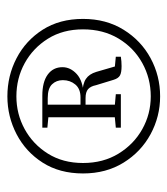

<svg xmlns="http://www.w3.org/2000/svg" viewBox="14 -820 464 533"><g transform="rotate(-90 246.5 -553.0)"><path d="M356 -464V-450Q348 -449 343 -448.5Q338 -448 330 -448Q312 -448 304 -452.5Q296 -457 292 -470L277 -519Q274 -534 266 -541Q258 -548 241 -548H205V-562H243Q267 -562 279 -576.5Q291 -591 291 -611Q291 -629 279.5 -641Q268 -653 241 -653H205V-668H248Q286 -668 306.5 -653Q327 -638 327 -612Q327 -590 308 -572.5Q289 -555 249 -553L254 -557Q281 -556 294.5 -547Q308 -538 314 -518L332 -456L314 -468ZM201 -468H207L252 -464V-450H159V-464ZM201 -650 159 -654V-668H205V-654ZM61 -555Q61 -499 87 -456.5Q113 -414 155 -390.5Q197 -367 246 -367Q296 -367 338.5 -390.5Q381 -414 406.5 -456.5Q432 -499 432 -555Q432 -611 406 -652.5Q380 -694 338 -717Q296 -740 246 -740Q197 -740 155 -717Q113 -694 87 -652.5Q61 -611 61 -555ZM188 -450V-668H223V-450ZM32 -555Q32 -620 62 -667Q92 -714 141 -739.5Q190 -765 246 -765Q303 -765 352 -739.5Q401 -714 431 -667Q461 -620 461 -555Q461 -491 431 -442.5Q401 -394 352 -367.5Q303 -341 246 -341Q190 -341 141 -367.5Q92 -394 62 -442.5Q32 -491 32 -555Z"/></g></svg>

Font: Noto Serif JP ExtraLight
Style: Regular
Weight: 200
Designer: Ryoko NISHIZUKA  (kana & ideographs); Frank Grießhammer (Latin, Greek & Cyrillic); Wenlong ZHANG  (bopomofo); Sandoll Co
Foundry: Adobe
Version: Version 2.002-H1;hotconv 1.1.0;makeotfexe 2.6.0